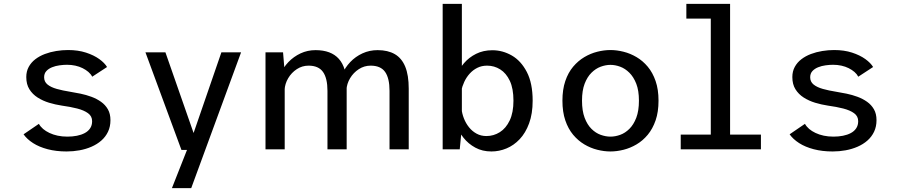

<svg xmlns="http://www.w3.org/2000/svg" viewBox="-20 -770 4640 990"><path d="M323.5 11Q270 11 226 -0.5Q182 -12 150.5 -32.2Q119 -52.5 101.5 -77.5L180.5 -131.5Q188.5 -117 202.2 -105.2Q216 -93.5 235 -84.5Q254 -75.5 277.2 -70.5Q300.5 -65.5 327.5 -65.5Q353.5 -65.5 376.5 -70Q399.5 -74.5 417.2 -84Q435 -93.5 445 -108.8Q455 -124 455 -145Q455 -171 434 -186.2Q413 -201.5 377.8 -210.5Q342.5 -219.5 298.5 -225.5Q265.5 -230.5 233.2 -240.2Q201 -250 174.2 -267Q147.5 -284 131.5 -309.8Q115.5 -335.5 115.5 -372.5Q115.5 -402 128 -425Q140.5 -448 162 -464.5Q183.5 -481 211.2 -491.5Q239 -502 269.8 -507Q300.5 -512 331 -512Q382.5 -512 423.2 -498.8Q464 -485.5 491.8 -465.5Q519.5 -445.5 532 -424.5L455.5 -374.5Q448.5 -388 435.8 -399Q423 -410 406 -418.5Q389 -427 368.5 -431.5Q348 -436 325.5 -436Q308 -436 287.2 -433.2Q266.5 -430.5 248.5 -423.2Q230.5 -416 219 -403.5Q207.5 -391 207.5 -371.5Q207.5 -348.5 225 -334.2Q242.5 -320 272.8 -311.5Q303 -303 341 -297Q366.5 -293 395.2 -287Q424 -281 451.2 -271Q478.5 -261 500.8 -245.2Q523 -229.5 536.2 -206.5Q549.5 -183.5 549.5 -150.5Q549.5 -117 537 -90.8Q524.5 -64.5 502.5 -45.2Q480.5 -26 451.8 -13.5Q423 -1 390.2 5Q357.5 11 323.5 11Z M866.5 200 954.5 -23 982.5 3H915.5L730 -500H833L987.5 -57.5H969L1121.5 -500H1223L966 200Z M1988.5 0V-301.5Q1988.5 -366.5 1965.8 -399Q1943 -431.5 1891 -431.5Q1858 -431.5 1830.2 -413.5Q1802.5 -395.5 1785.2 -366.8Q1768 -338 1766.5 -306.5L1728.5 -314Q1728.5 -351 1743.8 -386.2Q1759 -421.5 1785.8 -449.8Q1812.5 -478 1848.8 -494.8Q1885 -511.5 1927 -511.5Q1980 -511.5 2015.8 -490.8Q2051.5 -470 2069.5 -426.2Q2087.5 -382.5 2087.5 -313V0ZM1349 0V-500H1439.5L1448 -397V0ZM1668.5 0V-301.5Q1668.5 -366.5 1645.5 -399Q1622.5 -431.5 1571 -431.5Q1538 -431.5 1510.5 -413.5Q1483 -395.5 1466 -366.8Q1449 -338 1447.5 -306.5L1409.5 -314Q1410 -351 1425 -386.2Q1440 -421.5 1467 -449.8Q1494 -478 1529.8 -494.8Q1565.5 -511.5 1607 -511.5Q1687 -511.5 1727.2 -466.5Q1767.5 -421.5 1767.5 -329V0Z M2262.5 0V-750H2361.5V-112.5L2350.5 0ZM2514 11Q2467 11 2430.8 -8.8Q2394.5 -28.5 2369.5 -60.2Q2344.5 -92 2331.8 -128.8Q2319 -165.5 2319 -198.5L2359.5 -212Q2362 -185 2372 -159.5Q2382 -134 2398.5 -113.5Q2415 -93 2437.5 -80.8Q2460 -68.5 2488 -68.5Q2525.5 -68.5 2557.2 -88.5Q2589 -108.5 2608.2 -149Q2627.5 -189.5 2627.5 -251Q2627.5 -313.5 2608.8 -353.2Q2590 -393 2559.2 -412.2Q2528.5 -431.5 2491.5 -431.5Q2463.5 -431.5 2441 -420.2Q2418.5 -409 2401.5 -390Q2384.5 -371 2373.8 -347.8Q2363 -324.5 2358 -300L2320 -313.5Q2320 -345.5 2333.5 -380Q2347 -414.5 2372.5 -444.2Q2398 -474 2435 -492.5Q2472 -511 2519 -511Q2571.5 -511 2619 -483.8Q2666.5 -456.5 2696.5 -398.8Q2726.5 -341 2726.5 -251Q2726.5 -183.5 2708.2 -134Q2690 -84.5 2659.5 -52.2Q2629 -20 2591.2 -4.5Q2553.5 11 2514 11Z M3127.5 11Q3094.5 11 3059.8 2.2Q3025 -6.5 2993 -25.5Q2961 -44.5 2935.2 -75.2Q2909.5 -106 2894.8 -149.5Q2880 -193 2880 -251Q2880 -308.5 2894.8 -352Q2909.5 -395.5 2935.2 -426Q2961 -456.5 2993 -475.5Q3025 -494.5 3059.8 -503.2Q3094.5 -512 3127.5 -512Q3160.5 -512 3195.2 -503.2Q3230 -494.5 3262.2 -475.5Q3294.5 -456.5 3320 -426Q3345.5 -395.5 3360.5 -352Q3375.5 -308.5 3375.5 -251Q3375.5 -193 3360.5 -149.5Q3345.5 -106 3320 -75.2Q3294.5 -44.5 3262.2 -25.5Q3230 -6.5 3195.2 2.2Q3160.5 11 3127.5 11ZM3127.5 -65.5Q3152.5 -65.5 3178 -74.8Q3203.5 -84 3225.2 -105.5Q3247 -127 3260.8 -162.8Q3274.5 -198.5 3274.5 -251Q3274.5 -303 3260.8 -338.2Q3247 -373.5 3225.2 -395Q3203.5 -416.5 3178 -426Q3152.5 -435.5 3127.5 -435.5Q3103 -435.5 3077.2 -426Q3051.5 -416.5 3029.8 -395Q3008 -373.5 2994.5 -338.2Q2981 -303 2981 -251Q2981 -198.5 2994.5 -162.8Q3008 -127 3029.8 -105.5Q3051.5 -84 3077.2 -74.8Q3103 -65.5 3127.5 -65.5Z M3490 0V-76H3645V-674H3519V-750H3744.5V-76H3903.5V0Z M4273.5 11Q4220 11 4176 -0.5Q4132 -12 4100.5 -32.2Q4069 -52.5 4051.5 -77.5L4130.5 -131.5Q4138.5 -117 4152.2 -105.2Q4166 -93.5 4185 -84.5Q4204 -75.5 4227.2 -70.5Q4250.5 -65.5 4277.5 -65.5Q4303.5 -65.5 4326.5 -70Q4349.5 -74.5 4367.2 -84Q4385 -93.5 4395 -108.8Q4405 -124 4405 -145Q4405 -171 4384 -186.2Q4363 -201.5 4327.8 -210.5Q4292.5 -219.5 4248.5 -225.5Q4215.5 -230.5 4183.2 -240.2Q4151 -250 4124.2 -267Q4097.5 -284 4081.5 -309.8Q4065.5 -335.5 4065.5 -372.5Q4065.5 -402 4078 -425Q4090.5 -448 4112 -464.5Q4133.5 -481 4161.2 -491.5Q4189 -502 4219.8 -507Q4250.5 -512 4281 -512Q4332.5 -512 4373.2 -498.8Q4414 -485.5 4441.8 -465.5Q4469.5 -445.5 4482 -424.5L4405.5 -374.5Q4398.5 -388 4385.8 -399Q4373 -410 4356 -418.5Q4339 -427 4318.5 -431.5Q4298 -436 4275.5 -436Q4258 -436 4237.2 -433.2Q4216.5 -430.5 4198.5 -423.2Q4180.5 -416 4169 -403.5Q4157.5 -391 4157.5 -371.5Q4157.5 -348.5 4175 -334.2Q4192.5 -320 4222.8 -311.5Q4253 -303 4291 -297Q4316.5 -293 4345.2 -287Q4374 -281 4401.2 -271Q4428.5 -261 4450.8 -245.2Q4473 -229.5 4486.2 -206.5Q4499.5 -183.5 4499.5 -150.5Q4499.5 -117 4487 -90.8Q4474.5 -64.5 4452.5 -45.2Q4430.5 -26 4401.8 -13.5Q4373 -1 4340.2 5Q4307.5 11 4273.5 11Z"/></svg>

Font: Trispace Thin
Style: Regular
Weight: 400
Version: Version 1.210